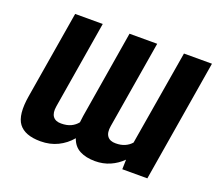

<svg xmlns="http://www.w3.org/2000/svg" viewBox="-122 -897 1216 1076"><g transform="rotate(20 485.5 -359.5)"><path d="M395 -74.2Q361.8 -34.7 316.2 -12.5Q270.5 9.8 213.9 9.8Q120.6 9.8 83.7 -39.3Q46.9 -88.4 66.4 -205.1L153.3 -727.5H317.9L231.4 -205.1Q224.6 -164.1 240 -143.6Q255.4 -123 289.1 -123.5Q322.8 -123.5 346.7 -134.8Q370.6 -146 386.2 -166Q387.7 -184.6 391.1 -205.1L477.5 -727.5H642.6L555.7 -205.1Q548.8 -164.1 564.5 -143.6Q580.1 -123 614.3 -123.5Q645.5 -123.5 668.7 -133.8Q691.9 -144 707.5 -162.1L802.2 -727.5H969.2L848.6 0H699.2L700.7 -57.6Q668.9 -25.9 628.2 -8.1Q587.4 9.8 539.1 9.8Q484.9 9.8 447.5 -9.8Q410.2 -29.3 395 -74.2Z"/></g></svg>

Font: Inter Extra Bold
Style: Italic
Weight: 800
Italic angle: -9.39999°
Designer: Rasmus Andersson
Foundry: rsms
Version: Version 4.000;git-3c8e0fc